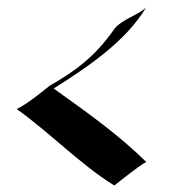

<svg xmlns="http://www.w3.org/2000/svg" viewBox="-20 -531 484 551"><path d="M400 -66C319 -146 226 -211 134 -277C229 -337 342 -412 400 -511C384 -490 327 -476 306 -445C250 -365 192 -325 121 -284C121 -284 62 -234 28 -218C121 -152 212 -58 306 0C307 1 310 0 310 0C310 0 384 -60 400 -66Z"/></svg>

Font: Fondamento
Style: Regular
Weight: 400
Designer: Astigmatic (AOETI)
Foundry: Astigmatic (AOETI)
Version: Version 1.001